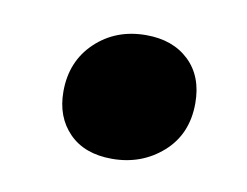

<svg xmlns="http://www.w3.org/2000/svg" viewBox="-37 -460 354 275"><g transform="rotate(10 140.0 -322.5)"><path d="M139 -231Q99 -231 76.5 -254Q54 -277 54 -314Q54 -358 83.5 -386Q113 -414 157 -414Q196 -414 219.5 -391.5Q243 -369 243 -330Q243 -285 212.5 -258Q182 -231 139 -231Z"/></g></svg>

Font: Bitter ExtraBold
Style: Italic
Weight: 800
Italic angle: -9°
Designer: Sol Matas, and Bitter project Authors
Foundry: Sol Matas
Version: Version 2.001